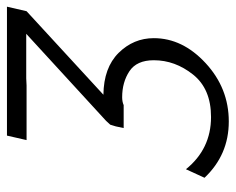

<svg xmlns="http://www.w3.org/2000/svg" viewBox="-84 -428 687 560"><g transform="rotate(-90 260.0 -148.5)"><path d="M21 104 45.9 49.8Q105 123 198.2 123Q280.3 123 322 70.6Q363.8 18.1 363.8 -43.9Q363.8 -93.8 331.8 -115Q299.8 -136.2 255.9 -136.2Q242.7 -136.2 232.9 -131.8H166L170.9 -154.8L175.8 -170.9L187 -183.1L440.9 -416H311L290 -415H130.9L144 -472.2H520L506.8 -415L263.2 -190.9Q342.3 -189.9 385.3 -146.5Q428.2 -103 428.2 -43.9Q428.2 40 355.2 107.4Q282.2 174.8 185.1 174.8Q87.9 174.8 21 104Z"/></g></svg>

Font: CMU Bright
Style: Oblique
Weight: 500
Italic angle: -12°
Version: Version 0.7.0